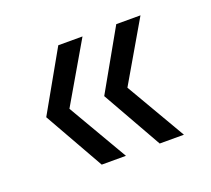

<svg xmlns="http://www.w3.org/2000/svg" viewBox="-72 -559 580 529"><g transform="rotate(-20 217.5 -295.0)"><path d="M314 -120 215 -295 314 -470H385L283 -295L385 -120ZM144 -120 45 -295 144 -470H215L113 -295L215 -120Z"/></g></svg>

Font: DM Sans 36pt Light
Style: Regular
Weight: 300
Designer: Colophon Foundry, Jonny Pinhorn
Foundry: Colophon Foundry
Version: Version 4.004;gftools[0.9.30]